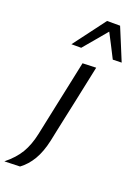

<svg xmlns="http://www.w3.org/2000/svg" viewBox="-270 -848 801 1116"><g transform="rotate(20 130.0 -290.5)"><path d="M-92 195Q-34.5 149 -4.8 98.8Q25 48.5 40 -22L81.5 -219L92 -268.5Q106 -336 117.5 -389Q128.5 -441.5 140 -496L223.5 -499Q211.5 -443 200.5 -390Q189.5 -337 175 -269Q162.5 -211 153 -166.5Q143.5 -122 135.5 -84.5Q127.5 -47 120 -10Q104 63 75 112Q46 161 4 192ZM41.5 -578Q79.5 -628.5 116.2 -677.5Q153 -726.5 190 -776H270.5L311.5 -677Q332 -627 352.5 -577.5L298 -576Q279.5 -612.5 260.8 -649Q242 -685.5 223 -722Q192.5 -685.5 162.5 -649.8Q132.5 -614 102 -578Z"/></g></svg>

Font: Heraclito
Style: Italic
Weight: 400
Italic angle: -12°
Designer: Kostas Bartsokas (font) & Cristiano Sobral (main changes)
Foundry: Kostas Bartsokas (font) & Cristiano Sobral (main changes)
Version: Version 1.00;July 8, 2020;FontCreator 13.0.0.2655 64-bit